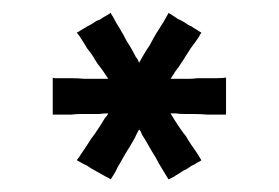

<svg xmlns="http://www.w3.org/2000/svg" viewBox="-20 -742 442 304"><path d="M250 -617.2Q256.8 -617.2 263.7 -617.2Q271.5 -617.2 278.3 -617.2Q286.1 -617.2 293 -618.2Q300.8 -618.2 308.6 -618.2Q315.4 -618.2 323.2 -618.2Q330.1 -618.2 337.9 -619.1Q337.9 -617.2 337.9 -615.2Q337.9 -613.3 337.9 -611.3Q337.9 -609.4 337.9 -608.4Q337.9 -606.4 337.9 -604.5Q337.9 -601.6 337.9 -598.6Q337.9 -594.7 337.9 -591.8Q337.9 -587.9 337.9 -585Q337.9 -581.1 337.9 -578.1Q337.9 -573.2 337.9 -569.3Q337.9 -564.5 337.9 -560.5Q335.9 -560.5 334 -560.5Q332 -560.5 330.1 -560.5Q319.3 -560.5 308.6 -560.5Q297.9 -561.5 287.1 -561.5Q279.3 -561.5 272.5 -561.5Q264.6 -561.5 257.8 -562.5Q255.9 -562.5 253.9 -562.5Q252 -562.5 250 -562.5Q253.9 -556.6 257.8 -549.8Q261.7 -543.9 265.6 -538.1Q269.5 -532.2 274.4 -526.4Q278.3 -519.5 282.2 -513.7Q286.1 -507.8 291 -501Q294.9 -495.1 298.8 -488.3Q297.9 -487.3 295.9 -486.3Q293.9 -485.4 292 -484.4Q288.1 -481.4 283.2 -479.5Q279.3 -476.6 274.4 -473.6Q271.5 -472.7 268.6 -470.7Q265.6 -468.8 262.7 -466.8Q258.8 -464.8 254.9 -461.9Q251 -460 247.1 -458Q246.1 -459 245.1 -460.9Q244.1 -462.9 243.2 -463.9Q237.3 -473.6 231.4 -483.4Q226.6 -493.2 220.7 -502Q216.8 -508.8 212.9 -515.6Q209 -522.5 205.1 -528.3Q204.1 -530.3 203.1 -533.2Q202.1 -535.2 200.2 -537.1Q196.3 -530.3 193.4 -523.4Q189.5 -516.6 185.5 -509.8Q181.6 -503.9 177.7 -497.1Q173.8 -490.2 169.9 -483.4Q166 -477.5 163.1 -470.7Q159.2 -463.9 155.3 -458Q153.3 -459 152.3 -460Q150.4 -460.9 148.4 -461.9Q144.5 -463.9 139.6 -466.8Q134.8 -469.7 130.9 -471.7Q127.9 -473.6 124 -475.6Q121.1 -477.5 118.2 -479.5Q114.3 -481.4 110.4 -483.4Q105.5 -486.3 101.6 -488.3Q102.5 -490.2 104.5 -492.2Q105.5 -493.2 106.4 -495.1Q112.3 -503.9 118.2 -512.7Q124 -522.5 130.9 -531.2Q134.8 -537.1 138.7 -543Q142.6 -549.8 146.5 -555.7Q148.4 -557.6 149.4 -558.6Q150.4 -560.5 151.4 -562.5Q143.6 -562.5 136.7 -561.5Q129.9 -561.5 122.1 -561.5Q115.2 -561.5 107.4 -561.5Q100.6 -561.5 92.8 -560.5Q85 -560.5 78.1 -560.5Q70.3 -560.5 63.5 -560.5Q63.5 -562.5 63.5 -564.5Q63.5 -566.4 63.5 -568.4Q63.5 -573.2 63.5 -578.1Q63.5 -583 63.5 -587.9Q63.5 -590.8 63.5 -594.7Q63.5 -597.7 63.5 -600.6Q63.5 -605.5 63.5 -609.4Q63.5 -614.3 63.5 -619.1Q64.5 -618.2 66.4 -618.2Q68.4 -618.2 70.3 -618.2Q81.1 -618.2 91.8 -618.2Q103.5 -618.2 114.3 -617.2Q121.1 -617.2 128.9 -617.2Q135.7 -617.2 143.6 -617.2Q145.5 -617.2 147.5 -617.2Q149.4 -617.2 151.4 -617.2Q147.5 -623 143.6 -628.9Q139.6 -634.8 134.8 -640.6Q130.9 -646.5 127 -653.3Q123 -659.2 118.2 -665Q114.3 -671.9 110.4 -677.7Q106.4 -684.6 101.6 -690.4Q103.5 -691.4 105.5 -692.4Q107.4 -693.4 108.4 -694.3Q113.3 -697.3 118.2 -700.2Q122.1 -702.1 127 -705.1Q129.9 -707 132.8 -709Q136.7 -710 139.6 -711.9Q143.6 -714.8 147.5 -716.8Q151.4 -718.8 155.3 -721.7Q156.2 -719.7 157.2 -717.8Q158.2 -716.8 159.2 -714.8Q164.1 -705.1 169.9 -696.3Q175.8 -686.5 180.7 -676.8Q184.6 -670.9 188.5 -664.1Q192.4 -657.2 195.3 -651.4Q197.3 -649.4 198.2 -647.5Q199.2 -644.5 200.2 -642.6Q204.1 -649.4 208 -656.2Q211.9 -663.1 216.8 -669.9Q219.7 -675.8 223.6 -682.6Q227.5 -689.5 231.4 -695.3Q235.4 -702.1 239.3 -708Q243.2 -714.8 247.1 -721.7Q248 -720.7 250 -719.7Q252 -718.8 252.9 -717.8Q257.8 -714.8 261.7 -711.9Q266.6 -710 271.5 -707Q274.4 -705.1 277.3 -703.1Q280.3 -701.2 283.2 -700.2Q287.1 -697.3 291 -695.3Q294.9 -692.4 298.8 -690.4Q297.9 -688.5 296.9 -687.5Q295.9 -685.5 294.9 -683.6Q289.1 -674.8 282.2 -666Q276.4 -657.2 270.5 -647.5Q266.6 -641.6 262.7 -635.7Q257.8 -629.9 253.9 -623Q252.9 -622.1 252 -620.1Q251 -618.2 250 -617.2Z"/></svg>

Font: LeFont
Style: Light
Weight: 300
Designer: Leryon MEDIA
Version: Version 1.0